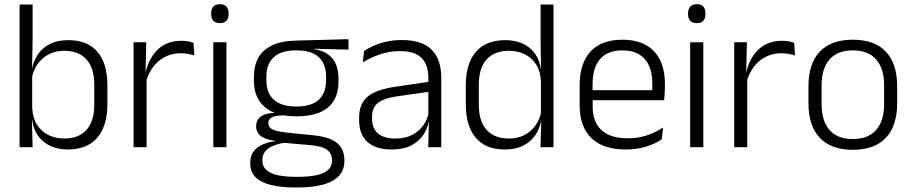

<svg xmlns="http://www.w3.org/2000/svg" viewBox="-20 -684 4238 892"><path d="M294.5 10.5Q248 10.5 212.8 -6.5Q177.5 -23.5 156 -54.2Q134.5 -85 129.5 -126.5H109.5L129.5 -183Q132 -136 152.2 -104.2Q172.5 -72.5 205.5 -56.5Q238.5 -40.5 279 -40.5Q346 -40.5 382 -80.8Q418 -121 418 -198.5V-290.5Q418 -367.5 382 -407.8Q346 -448 277.5 -448Q238 -448 206.8 -431.8Q175.5 -415.5 155.2 -387.2Q135 -359 128 -322L112 -366.5H129.5Q136.5 -403 156.8 -432.5Q177 -462 212.2 -479.8Q247.5 -497.5 297.5 -497.5Q386 -497.5 432.5 -443.5Q479 -389.5 479 -286.5V-202Q479 -98.5 431.8 -44Q384.5 10.5 294.5 10.5ZM71 0V-663H131.5V-500.5L129 -361L129.5 -347.5V-142L128.5 -122L131.5 0Z M657.5 -301.5 642 -348 657 -350Q673 -417 715 -455.8Q757 -494.5 823.5 -494.5Q841 -494.5 855 -491.8Q869 -489 879 -485L883 -426Q870.5 -430.5 854.5 -433.5Q838.5 -436.5 819.5 -436.5Q762.5 -436.5 719.5 -402.2Q676.5 -368 657.5 -301.5ZM600.5 0V-487.5H659.5L656 -341L661 -336V0Z M971 0V-487.5H1032V0ZM1001.5 -576.5Q981.5 -576.5 971.2 -587.5Q961 -598.5 961 -619V-622.5Q961 -642.5 971.2 -653.5Q981.5 -664.5 1001.5 -664.5Q1022 -664.5 1032 -653.5Q1042 -642.5 1042 -622.5V-619Q1042 -598.5 1032 -587.5Q1022 -576.5 1001.5 -576.5Z M1358 -143.5Q1262 -143.5 1210.8 -186.2Q1159.5 -229 1159.5 -310V-327Q1159.5 -377 1179.2 -414Q1199 -451 1242.5 -472.5Q1286 -494 1356.5 -495.5L1599 -502V-453.5L1439 -457.5V-456Q1479.5 -449.5 1504.5 -431Q1529.5 -412.5 1541 -384.5Q1552.5 -356.5 1552.5 -320.5V-303.5Q1552.5 -225 1503.2 -184.2Q1454 -143.5 1358 -143.5ZM1355 137.5H1365.5Q1413.5 137.5 1448.5 130.2Q1483.5 123 1503 106.5Q1522.5 90 1522.5 62.5V61Q1522.5 29.5 1500 12.2Q1477.5 -5 1423.5 -9.5L1288.5 -21.5L1309.5 -22Q1277 -17.5 1252.2 -8Q1227.5 1.5 1213.2 18Q1199 34.5 1199 59.5V60.5Q1199 89.5 1218.5 106.5Q1238 123.5 1273 130.5Q1308 137.5 1355 137.5ZM1351.5 187Q1288 187 1241 176Q1194 165 1168.2 140.2Q1142.5 115.5 1142.5 73.5V71.5Q1142.5 40 1158.2 19.2Q1174 -1.5 1201 -13Q1228 -24.5 1260 -28L1259.5 -29.5Q1213 -35.5 1191.5 -52.2Q1170 -69 1170 -97V-97.5Q1170 -116 1178.8 -129.5Q1187.5 -143 1206 -150.5Q1224.5 -158 1254 -159.5V-168.5L1334.5 -147L1296.5 -148Q1257 -147.5 1241.8 -138.2Q1226.5 -129 1226.5 -111.5V-111Q1226.5 -92 1247 -82.2Q1267.5 -72.5 1318 -67.5L1435.5 -55.5Q1511.5 -48 1545.8 -19.8Q1580 8.5 1580 61V63Q1580 107 1553.5 134.2Q1527 161.5 1478.5 174.2Q1430 187 1364.5 187ZM1357.5 -189Q1403 -189 1433.5 -202.8Q1464 -216.5 1479.5 -244Q1495 -271.5 1495 -311V-328.5Q1495 -367.5 1479.8 -394.8Q1464.5 -422 1434.8 -436Q1405 -450 1360 -450H1356.5Q1307 -450 1276.2 -434.8Q1245.5 -419.5 1231.5 -392Q1217.5 -364.5 1217.5 -328V-311.5Q1217.5 -271.5 1233 -244.2Q1248.5 -217 1279.5 -203Q1310.5 -189 1357.5 -189Z M1969.5 0 1972.5 -121.5 1970 -131V-288.5V-321Q1970 -384 1938.2 -415.2Q1906.5 -446.5 1838.5 -446.5Q1785.5 -446.5 1742 -430.5Q1698.5 -414.5 1665.5 -394L1671.5 -447.5Q1689.5 -459 1715 -470.8Q1740.5 -482.5 1773.8 -490.2Q1807 -498 1847 -498Q1896 -498 1930.8 -486Q1965.5 -474 1987.5 -451Q2009.5 -428 2019.8 -395.5Q2030 -363 2030 -322.5V0ZM1798.5 10.5Q1726 10.5 1687.2 -24.5Q1648.5 -59.5 1648.5 -125V-138Q1648.5 -202.5 1688.2 -235.2Q1728 -268 1817 -281L1980 -305L1983 -259L1824.5 -236.5Q1762.5 -227.5 1735.5 -205.8Q1708.5 -184 1708.5 -141.5V-132.5Q1708.5 -87.5 1736 -64Q1763.5 -40.5 1816.5 -40.5Q1862 -40.5 1894.2 -57Q1926.5 -73.5 1946.2 -101.2Q1966 -129 1972.5 -163.5L1984.5 -120.5H1972Q1966 -86 1945.8 -56Q1925.5 -26 1889.2 -7.8Q1853 10.5 1798.5 10.5Z M2325 10.5Q2237 10.5 2190.5 -43.8Q2144 -98 2144 -201V-285.5Q2144 -389 2190.8 -443.2Q2237.5 -497.5 2328 -497.5Q2374.5 -497.5 2409.8 -480.8Q2445 -464 2466.5 -433.2Q2488 -402.5 2493 -361H2513L2493 -305.5Q2491 -352.5 2471 -384Q2451 -415.5 2418.2 -431.8Q2385.5 -448 2344.5 -448Q2277 -448 2240.8 -408Q2204.5 -368 2204.5 -290.5V-197.5Q2204.5 -121 2240.5 -80.8Q2276.5 -40.5 2345 -40.5Q2385.5 -40.5 2416.5 -56.8Q2447.5 -73 2467.8 -101.2Q2488 -129.5 2495 -166L2511 -121H2493.5Q2487 -85 2466.2 -55Q2445.5 -25 2410.5 -7.2Q2375.5 10.5 2325 10.5ZM2491 0 2494.5 -122 2493 -142V-347.5L2493.5 -362L2491.5 -500.5V-663H2551.5V0Z M2887.5 10.5Q2782 10.5 2727.5 -42.5Q2673 -95.5 2673 -193.5V-288.5Q2673 -390.5 2723.8 -445Q2774.5 -499.5 2871.5 -499.5Q2936.5 -499.5 2980.5 -475Q3024.5 -450.5 3046.8 -404.5Q3069 -358.5 3069 -294V-276.5Q3069 -262 3068 -247.5Q3067 -233 3065.5 -218.5H3009.5Q3010.5 -240.5 3010.5 -260.2Q3010.5 -280 3010.5 -296.5Q3010.5 -345.5 2994.8 -379.8Q2979 -414 2948.2 -432Q2917.5 -450 2871.5 -450Q2803 -450 2768 -409.8Q2733 -369.5 2733 -293.5V-246L2733.5 -238V-187.5Q2733.5 -154 2743.2 -127Q2753 -100 2773.2 -80.8Q2793.5 -61.5 2824.2 -51.5Q2855 -41.5 2896 -41.5Q2943.5 -41.5 2984.2 -54.8Q3025 -68 3060.5 -91.5L3054.5 -37Q3023.5 -15.5 2981 -2.5Q2938.5 10.5 2887.5 10.5ZM2704.5 -218.5V-265H3052V-218.5Z M3186.5 0V-487.5H3247.5V0ZM3217 -576.5Q3197 -576.5 3186.8 -587.5Q3176.5 -598.5 3176.5 -619V-622.5Q3176.5 -642.5 3186.8 -653.5Q3197 -664.5 3217 -664.5Q3237.5 -664.5 3247.5 -653.5Q3257.5 -642.5 3257.5 -622.5V-619Q3257.5 -598.5 3247.5 -587.5Q3237.5 -576.5 3217 -576.5Z M3448 -301.5 3432.5 -348 3447.5 -350Q3463.5 -417 3505.5 -455.8Q3547.5 -494.5 3614 -494.5Q3631.5 -494.5 3645.5 -491.8Q3659.5 -489 3669.5 -485L3673.5 -426Q3661 -430.5 3645 -433.5Q3629 -436.5 3610 -436.5Q3553 -436.5 3510 -402.2Q3467 -368 3448 -301.5ZM3391 0V-487.5H3450L3446.5 -341L3451.5 -336V0Z M3942 12Q3841 12 3788.5 -43.8Q3736 -99.5 3736 -204.5V-284Q3736 -388.5 3788.5 -444Q3841 -499.5 3942 -499.5Q4043 -499.5 4095.5 -444Q4148 -388.5 4148 -284V-204.5Q4148 -99.5 4095.5 -43.8Q4043 12 3942 12ZM3942 -38Q4013 -38 4050.2 -80Q4087.5 -122 4087.5 -201V-287.5Q4087.5 -366 4050.2 -408Q4013 -450 3942 -450Q3871 -450 3834 -408Q3797 -366 3797 -287.5V-201Q3797 -122 3834 -80Q3871 -38 3942 -38Z"/></svg>

Font: Anek Odia Medium Light
Style: Regular
Weight: 300
Version: Version 1.003